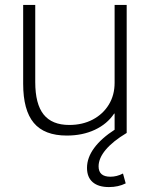

<svg xmlns="http://www.w3.org/2000/svg" viewBox="-20 -540 625 779"><path d="M251 10Q160 10 117 -41.5Q74 -93 74 -200V-520H123V-207Q123 -118 157 -75.5Q191 -33 261 -33Q315 -33 356.5 -55Q398 -77 421.5 -115.5Q445 -154 445 -204V-520H494V0H445V-79H443Q415 -37 365 -13.5Q315 10 251 10ZM422 219Q379 219 356 199Q333 179 333 141Q333 100 362 60.5Q391 21 447 -15L493 0Q438 33 409 67.5Q380 102 380 135Q380 177 428 177Q454 177 479 164L490 204Q460 219 422 219Z"/></svg>

Font: M PLUS 1 Light
Style: Regular
Weight: 300
Designer: Coji Morishita
Foundry: UNDERFOREST DESIGN
Version: Version 1.001